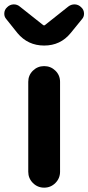

<svg xmlns="http://www.w3.org/2000/svg" viewBox="-49 -864 407 884"><path d="M81.1 -73.2V-487.3Q81.1 -517.6 102.5 -538.6Q124 -559.6 154.3 -559.6Q184.6 -559.6 206.1 -538.6Q227.5 -517.6 227.5 -487.3V-73.2Q227.5 -43 206.1 -21.5Q184.6 0 154.3 0Q124 0 102.5 -21.5Q81.1 -43 81.1 -73.2ZM31.2 -711.9 -19.5 -775.4Q-29.3 -786.1 -29.3 -800.8Q-29.3 -819.3 -15.6 -831.1Q-3.9 -842.8 12.7 -843.8Q13.7 -843.8 14.6 -843.8Q30.3 -843.8 42 -834L150.4 -748Q152.3 -747.1 154.3 -747.1Q156.2 -747.1 157.2 -748L265.6 -834Q278.3 -843.8 293.9 -843.8Q294.9 -843.8 295.9 -843.8Q312.5 -842.8 324.2 -831.1Q337.9 -819.3 337.9 -800.8Q337.9 -786.1 328.1 -775.4L276.4 -711.9Q229.5 -654.3 154.3 -654.3Q79.1 -654.3 31.2 -711.9Z"/></svg>

Font: Gen Jyuu GothicX Bold
Style: Bold
Weight: 700
Designer: Ryoko NISHIZUKA (kana &amp; ideographs); Paul D. Hunt (Latin, Greek &amp; Cyrillic); Wenlong ZHANG (bopomofo); Sandoll C
Version: Version 1.058.20140828